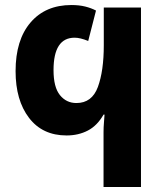

<svg xmlns="http://www.w3.org/2000/svg" viewBox="-20 -744 640 764"><path d="M541 0V-714H393V-564Q393 -462 369.5 -398Q346 -334 284 -334Q244 -334 218.5 -365.5Q193 -397 193 -465Q193 -594 277 -594Q299 -594 331 -581L362 -702Q343 -712 319 -718Q295 -724 264 -724Q161 -724 101.5 -654.5Q42 -585 42 -461Q42 -345 95.5 -275Q149 -205 245 -205Q292 -205 329.5 -224.5Q367 -244 392 -288H396Q395 -271 393.5 -254.5Q392 -238 392 -218V0Z"/></svg>

Font: Noto Sans Mono UI
Style: Bold
Weight: 700
Designer: Monotype Design team
Foundry: Monotype Imaging Inc.
Version: 1.000